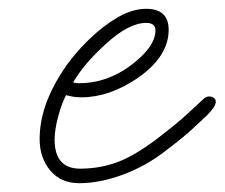

<svg xmlns="http://www.w3.org/2000/svg" viewBox="-20 -398 510 436"><path d="M160 18Q118 18 94 -11Q70 -40 70 -82Q70 -154 118 -230Q131 -251 148 -271.5Q165 -292 185 -311Q215 -340 248 -359Q281 -378 312 -378Q363 -378 363 -330Q363 -270 293 -221Q228 -177 165 -177Q154 -177 145.5 -178.5Q137 -180 130 -182Q120 -163 112 -133Q104 -103 104 -81Q104 -15 162 -15Q209 -15 251 -31.5Q293 -48 351 -94Q387 -122 405 -139Q423 -156 444 -175Q450 -179 455 -179Q460 -179 465 -176Q470 -173 470 -167Q470 -156 450 -136Q433 -120 414 -102.5Q395 -85 354 -54Q310 -20 258 -1Q206 18 160 18ZM159 -209Q191 -209 220 -219Q249 -229 275 -248Q333 -291 333 -329Q333 -346 312 -346Q272 -346 219 -297Q193 -273 176.5 -253.5Q160 -234 146 -211Q152 -209 159 -209Z"/></svg>

Font: Oooh Baby
Style: Regular
Weight: 400
Designer: Robert E. Leuschke
Foundry: Robert E. Leuschke
Version: Version 1.011; ttfautohint (v1.8.3)